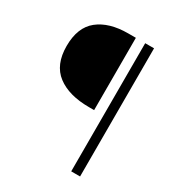

<svg xmlns="http://www.w3.org/2000/svg" viewBox="-190 -842 970 1051"><g transform="rotate(30 294.5 -317.0)"><path d="M54 -494Q54 -612 123 -667Q192 -722 312 -722H360V-265H328Q200 -265 127 -320.5Q54 -376 54 -494ZM419 -722H475V88H419Z"/></g></svg>

Font: Nebula Sans Light
Style: Regular
Weight: 300
Designer: Paul D. Hunt for Adobe (as Source Sans)
Foundry: Nebula Entertainment & Broadcasting LLC
Version: Version 1.010